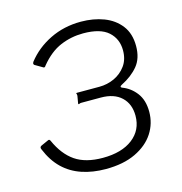

<svg xmlns="http://www.w3.org/2000/svg" viewBox="-87 -622 676 712"><g transform="rotate(-15 250.5 -266.0)"><path d="M234 10Q184 10 142.5 -4Q101 -18 71 -47Q41 -76 22 -122Q17 -132 26 -136L55 -149Q60 -151 63 -144Q88 -88 128 -60.5Q168 -33 234 -33Q307 -33 349 -65.5Q391 -98 391 -153Q391 -198 363 -224.5Q335 -251 284 -251H209Q204 -251 201 -249Q198 -247 197 -251L202 -280Q202 -286 200.5 -288.5Q199 -291 203 -291H289Q320 -291 347 -303.5Q374 -316 391.5 -340Q409 -364 409 -399Q409 -443 378.5 -470.5Q348 -498 282 -498Q236 -498 194.5 -480.5Q153 -463 117 -419Q112 -410 106 -415L77 -432Q75 -434 74.5 -436.5Q74 -439 77 -444Q112 -489 166 -515.5Q220 -542 285 -542Q333 -542 372.5 -527Q412 -512 436 -481Q460 -450 460 -402Q460 -355 436 -326Q412 -297 372 -277Q366 -274 365.5 -271Q365 -268 370 -266Q402 -254 423 -226Q444 -198 444 -154Q444 -109 420 -72Q396 -35 349 -12.5Q302 10 234 10Z"/></g></svg>

Font: Libre Franklin ExtraLight
Style: Italic
Weight: 250
Italic angle: -8°
Designer: Pablo Impallari, Rodrigo Fuenzalida, Nhung Nguyen
Foundry: Impallari Type
Version: Version 3.000